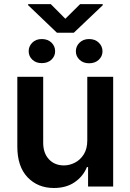

<svg xmlns="http://www.w3.org/2000/svg" viewBox="-20 -927 648 954"><path d="M413.7 -229.4V-545.5H542.3V0H417.6V-96.9H411.9Q393.5 -51.1 351.4 -22Q309.3 7.1 247.9 7.1Q167.6 7.1 116.8 -46.3Q66.1 -99.8 66.1 -198.2V-545.5H194.6V-218Q194.6 -166.2 223 -135.7Q251.4 -105.1 297.6 -105.1Q326 -105.1 352.6 -119Q379.3 -132.8 396.5 -160.3Q413.7 -187.9 413.7 -229.4ZM232.2 -906.6 304.7 -833.8 378.2 -906.6H490.4V-900.9L346.6 -764.2H263.1L119.7 -901.3V-906.6ZM356.9 -671.9Q356.9 -697.1 375.2 -715Q393.5 -733 422.6 -733Q452.4 -733 470.9 -715Q489.3 -697.1 489.3 -671.9Q489.3 -647.7 470.9 -630.1Q452.4 -612.6 422.6 -612.6Q393.5 -612.6 375.2 -630.1Q356.9 -647.7 356.9 -671.9ZM122.5 -672.6Q122.5 -697.1 140.4 -715Q158.4 -733 187.5 -733Q217.3 -733 235.6 -715.4Q253.9 -697.8 253.9 -672.6Q253.9 -647.4 235.4 -630.3Q217 -613.3 187.5 -613.3Q158.7 -613.3 140.6 -630.5Q122.5 -647.7 122.5 -672.6Z"/></svg>

Font: Inter Zeller Semi Bold
Style: Regular
Weight: 600
Designer: Rasmus Andersson; Joe Bland
Foundry: zeller
Version: Version 3.015;git-dec3a8cb1